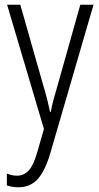

<svg xmlns="http://www.w3.org/2000/svg" viewBox="-20 -552 421 813"><path d="M10 -532H66L163 -191Q175 -151 181 -126Q187 -101 192 -78H195Q200 -105 207.5 -133Q215 -161 224 -191L320 -532H376L192 100Q170 174 138.5 207.5Q107 241 58 241Q45 241 33 239Q21 237 9 233V183Q19 187 30 189.5Q41 192 52 192Q81 192 101.5 170Q122 148 138 92L166 -6Z"/></svg>

Font: Noto Sans Khmer UI Condensed Light
Style: Regular
Weight: 300
Width: 3
Designer: Danh Hong and the Monotype Design Team
Foundry: Monotype Imaging Inc.
Version: Version 2.002; ttfautohint (v1.8.4.7-5d5b)